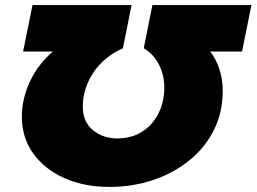

<svg xmlns="http://www.w3.org/2000/svg" viewBox="-20 -720 1010 756"><path d="M970 -700 933 -517H808Q831 -487 844 -447.5Q857 -408 857 -362Q857 -277 822 -207.5Q787 -138 725 -88Q663 -38 582.5 -11Q502 16 411 16Q312 16 234 -18.5Q156 -53 111 -115.5Q66 -178 66 -261Q66 -297 74.5 -332.5Q83 -368 99 -401.5Q115 -435 137.5 -464Q160 -493 188 -517H71L108 -700H498L464 -530Q428 -514 398.5 -490Q369 -466 348.5 -435.5Q328 -405 317 -371Q306 -337 306 -301Q306 -240 346 -207.5Q386 -175 441 -175Q499 -175 540.5 -202Q582 -229 604.5 -274.5Q627 -320 627 -375Q627 -408 617.5 -437.5Q608 -467 590 -491Q572 -515 546 -530L580 -700Z"/></svg>

Font: Montserrat Thin Black
Style: Italic
Weight: 900
Italic angle: -11.3°
Version: Version 9.000